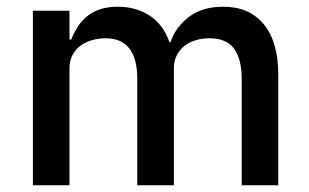

<svg xmlns="http://www.w3.org/2000/svg" viewBox="-20 -552 922 572"><path d="M78 0V-520H187V-434H192Q200 -454 211.5 -472Q223 -490 239.5 -503.5Q256 -517 278.5 -524.5Q301 -532 331 -532Q384 -532 425 -506Q466 -480 485 -426H488Q502 -470 542 -501Q582 -532 645 -532Q723 -532 766 -479.5Q809 -427 809 -330V0H700V-317Q700 -377 677 -407.5Q654 -438 604 -438Q583 -438 564 -432.5Q545 -427 530.5 -416Q516 -405 507 -388Q498 -371 498 -349V0H389V-317Q389 -438 294 -438Q274 -438 254.5 -432.5Q235 -427 220 -416Q205 -405 196 -388Q187 -371 187 -349V0Z"/></svg>

Font: IBM Plex Sans Arabic Medium
Style: Regular
Weight: 500
Designer: Mike Abbink, Paul van der Laan, Pieter van Rosmalen, Wael Morcos, Khajak Apelian
Foundry: Bold Monday
Version: Version 1.1